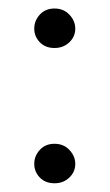

<svg xmlns="http://www.w3.org/2000/svg" viewBox="-20 -452 251 440"><path d="M105 -32Q84 -32 71.2 -45.2Q58.5 -58.5 58.5 -76.5Q58.5 -94.5 71.2 -108.5Q84 -122.5 105 -122.5Q126 -122.5 139.2 -108.2Q152.5 -94 152.5 -76.5Q152.5 -58 138.8 -45Q125 -32 105 -32ZM105 -342Q84 -342 71.2 -355.2Q58.5 -368.5 58.5 -386.5Q58.5 -404.5 71.2 -418.5Q84 -432.5 105 -432.5Q126 -432.5 139.2 -418.2Q152.5 -404 152.5 -386.5Q152.5 -368 138.8 -355Q125 -342 105 -342Z"/></svg>

Font: Betina Sans Light
Style: Regular
Weight: 300
Designer: Jonathan Pinhorn (font) & Cristiano Sobral (main changes)
Version: Version 2.001;October 6, 2020;FontCreator 13.0.0.2681 64-bit